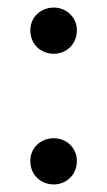

<svg xmlns="http://www.w3.org/2000/svg" viewBox="-20 -477 283 507"><path d="M122 -335C155 -335 183 -360 183 -397C183 -432 155 -457 122 -457C88 -457 60 -432 60 -397C60 -360 88 -335 122 -335ZM122 10C155 10 183 -15 183 -52C183 -87 155 -112 122 -112C88 -112 60 -87 60 -52C60 -15 88 10 122 10Z"/></svg>

Font: Hedvig Letters Serif 24pt
Style: Regular
Weight: 400
Designer: Alexander Örn & Tor Weibull
Foundry: Kanon Foundry
Version: Version 1.000